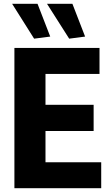

<svg xmlns="http://www.w3.org/2000/svg" viewBox="-20 -993 583 1013"><path d="M56 -740H505V-603H220V-440H474V-302H220V-137H514V0H56ZM160 -789 44 -973H178L245 -800ZM345 -789 228 -973H362L429 -800Z"/></svg>

Font: Encode Sans Compressed
Style: ExtraBold
Weight: 800
Designer: Pablo Impallari, Andres Torresi
Foundry: Pablo Impallari, Andres Torresi
Version: Version 1.000; ttfautohint (v1.00) -l 8 -r 50 -G 200 -x 14 -